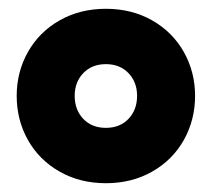

<svg xmlns="http://www.w3.org/2000/svg" viewBox="-20 -750 482 437"><path d="M18 -532Q18 -586 43.5 -631.5Q69 -677 115.5 -703.5Q162 -730 221 -730Q280 -730 326.5 -703.5Q373 -677 398.5 -631.5Q424 -586 424 -532Q424 -477 398.5 -431.5Q373 -386 326.5 -359.5Q280 -333 221 -333Q162 -333 115.5 -359.5Q69 -386 43.5 -431.5Q18 -477 18 -532ZM292 -532Q292 -563 272.5 -583.5Q253 -604 221 -604Q189 -604 169.5 -583.5Q150 -563 150 -532Q150 -500 169.5 -479.5Q189 -459 221 -459Q253 -459 272.5 -479.5Q292 -500 292 -532Z"/></svg>

Font: Sora-SIA ExtraBold
Style: Regular
Weight: 800
Designer: Jonathan Barnbrook, Julián Moncada
Foundry: Barnbrook Fonts
Version: Version 2.000